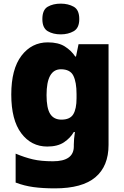

<svg xmlns="http://www.w3.org/2000/svg" viewBox="-20 -796 683 1056"><path d="M243 -563Q301 -563 336.5 -540.5Q372 -518 394 -485H398L412 -553H577V1Q577 118 504.5 179Q432 240 282 240Q215 240 164 233Q113 226 66 208V49Q116 70 161 80.5Q206 91 271 91Q386 91 386 9V-1Q386 -30 392 -70H386Q367 -37 332 -13.5Q297 10 240 10Q152 10 97 -63Q42 -136 42 -276Q42 -416 98 -489.5Q154 -563 243 -563ZM315 -415Q236 -415 236 -273Q236 -201 256 -169.5Q276 -138 318 -138Q365 -138 383 -167.5Q401 -197 401 -256V-279Q401 -344 383.5 -379.5Q366 -415 315 -415ZM314 -776Q355 -776 385.5 -759Q416 -742 416 -691Q416 -642 385.5 -624.5Q355 -607 314 -607Q272 -607 242.5 -624.5Q213 -642 213 -691Q213 -742 242.5 -759Q272 -776 314 -776Z"/></svg>

Font: Noto Sans Khmer UI Black
Style: Regular
Weight: 900
Designer: Danh Hong and the Monotype Design Team
Foundry: Monotype Imaging Inc.
Version: Version 2.002; ttfautohint (v1.8.4.7-5d5b)